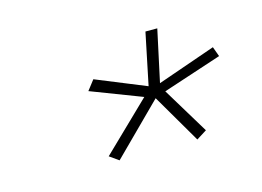

<svg xmlns="http://www.w3.org/2000/svg" viewBox="-49 -824 567 415"><g transform="rotate(-15 234.0 -616.0)"><path d="M308.5 -607 371.5 -503 348.5 -488.5 284.5 -598 174.5 -488.5 154 -503 261.5 -607 148 -650.5 165 -672.5 276.5 -627 300.5 -743H327L302 -627L432.5 -672.5L440.5 -650.5Z"/></g></svg>

Font: Epilogue ExtraLight
Style: Italic
Weight: 250
Italic angle: -12°
Designer: Tyler Finck
Foundry: Etcetera Type Co
Version: Version 2.112